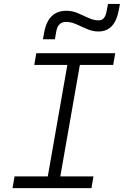

<svg xmlns="http://www.w3.org/2000/svg" viewBox="-20 -967 637 987"><path d="M44.4 0 54.7 -60.1H225.6L326.2 -633.3H156.2L166.5 -693.4H572.3L562 -633.3H390.6L290 -60.1H460.4L450.2 0ZM200.7 -765.1 207 -799.3Q226.6 -911.6 321.3 -911.6Q352.1 -911.6 380.1 -899.4Q408.2 -887.2 435.1 -874.8Q461.9 -862.3 487.8 -862.3Q520.5 -862.3 528.3 -911.1L535.2 -946.8H596.7L590.8 -916Q570.8 -805.2 486.3 -805.2Q456.1 -805.2 427.5 -817.6Q398.9 -830.1 372.1 -842.3Q345.2 -854.5 319.3 -854.5Q277.8 -854.5 269 -804.2L262.2 -765.1Z"/></svg>

Font: Cascadia Code PL Light
Style: Italic
Weight: 300
Italic angle: -10°
Monospace: yes
Designer: Aaron Bell
Foundry: Saja Typeworks
Version: Version 2404.023; ttfautohint (v1.8.4)